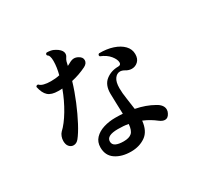

<svg xmlns="http://www.w3.org/2000/svg" viewBox="-179 -1041 1359 1313"><g transform="rotate(-30 500.0 -384.0)"><path d="M500 54Q427 54 379 21.5Q331 -11 331 -75Q331 -118 357.5 -146Q384 -174 427 -187.5Q470 -201 519 -201Q535 -201 550 -200.5Q565 -200 579 -199Q578 -242 576 -285Q574 -328 574 -361Q574 -430 615.5 -462Q657 -494 713 -494Q735 -494 735 -514Q735 -538 710.5 -568.5Q686 -599 639 -618Q636 -623 636 -627Q636 -633 644 -638Q705 -639 753 -623Q801 -607 829 -578Q857 -549 857 -510Q857 -473 836 -453.5Q815 -434 787 -434Q776 -434 764 -437.5Q752 -441 741 -448Q722 -459 706 -459Q681 -459 663.5 -434.5Q646 -410 646 -361Q646 -323 653.5 -276Q661 -229 666 -187Q707 -179 741.5 -166.5Q776 -154 806 -137Q829 -125 841.5 -109Q854 -93 854 -74Q854 -60 847 -47Q833 -18 809 -18Q789 -18 766 -36Q747 -51 723 -65.5Q699 -80 670 -92Q662 -13 614 20.5Q566 54 500 54ZM146 -197Q139 -205 136 -216.5Q133 -228 133 -240Q133 -258 139.5 -275Q146 -292 156 -302Q196 -339 237 -407.5Q278 -476 307 -555Q299 -554 291 -554Q283 -554 274 -554Q222 -554 196 -577Q170 -600 159 -653Q166 -666 178 -661Q188 -649 211 -643Q234 -637 265 -637Q282 -637 299.5 -638.5Q317 -640 334 -644Q341 -670 345 -697Q349 -724 349 -749Q349 -794 330 -803Q328 -807 328 -809Q328 -819 338 -822Q370 -821 387.5 -813Q405 -805 417 -796Q445 -775 445 -752Q445 -738 437 -727Q428 -714 424.5 -701.5Q421 -689 417 -670Q423 -673 429 -676Q435 -679 440 -682Q461 -694 478 -694Q494 -694 510 -685Q537 -671 537 -647Q537 -622 508 -607Q451 -579 391 -566Q370 -495 340 -423Q310 -351 279 -292.5Q248 -234 222 -202Q204 -180 181 -180Q160 -180 146 -197ZM491 -32Q534 -32 554.5 -50.5Q575 -69 579 -118Q560 -122 539.5 -123.5Q519 -125 497 -125Q407 -125 407 -78Q407 -54 429 -43Q451 -32 491 -32Z"/></g></svg>

Font: Zen Antique
Style: Regular
Weight: 400
Designer: Yoshimichi Ohira
Foundry: Positype
Version: Version 1.001